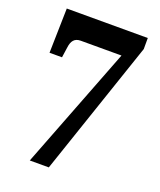

<svg xmlns="http://www.w3.org/2000/svg" viewBox="-134 -798 733 882"><g transform="rotate(20 233.0 -357.0)"><path d="M118 0H211L435 -660V-714H39L34 -496H95L102 -545C106 -580 120 -597 150 -597H349Z"/></g></svg>

Font: Noto Serif Devanagari ExtraCondensed Black
Style: Regular
Weight: 900
Width: 2
Designer: Universal Thirst, Indian Type Foundry and the Monotype Design Team
Foundry: Monotype Imaging Inc.
Version: Version 2.004